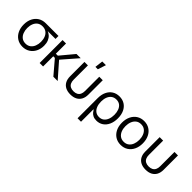

<svg xmlns="http://www.w3.org/2000/svg" viewBox="143 -1872 3195 3195"><g transform="rotate(45 1740.0 -275.0)"><path d="M293.5 11.7Q220.7 11.7 165.3 -23.4Q109.9 -58.6 79.1 -121.3Q48.3 -184.1 48.3 -266.1Q48.3 -348.6 79.3 -410.2Q110.4 -471.7 165.5 -505.9Q220.7 -540 293.5 -540H592.8V-470.2H364.7L293.5 -466.8Q239.7 -466.8 203.6 -440.2Q167.5 -413.6 149.4 -367.9Q131.3 -322.3 131.3 -266.1Q131.3 -210.4 149.4 -163.8Q167.5 -117.2 203.6 -89.4Q239.7 -61.5 293.5 -61.5Q347.7 -61.5 384 -89.6Q420.4 -117.7 438.5 -164.1Q456.5 -210.4 456.5 -266.1Q456.5 -322.3 438.5 -367.7Q420.4 -413.1 384 -439.9Q347.7 -466.8 293.5 -466.8V-492.2Q347.7 -492.2 392.6 -477.3Q437.5 -462.4 470.2 -432.9Q502.9 -403.3 521 -359.1Q539.1 -314.9 539.1 -255.9Q539.1 -178.7 508.3 -118.2Q477.5 -57.6 422.1 -22.9Q366.7 11.7 293.5 11.7Z M770.5 -540V0H689V-540ZM1116.2 -540 854.5 -239.3H738.8V-300.3H816.9L1016.6 -540ZM1012.2 0 806.2 -241.7 850.6 -300.3 1113.8 0Z M1418.9 9.8Q1351.1 9.8 1303 -15.1Q1254.9 -40 1229.5 -87.2Q1204.1 -134.3 1204.1 -200.7V-540H1285.6V-204.6Q1285.6 -158.7 1300.8 -127.7Q1315.9 -96.7 1345.7 -80.8Q1375.5 -64.9 1418.9 -64.9Q1462.9 -64.9 1492.7 -80.8Q1522.5 -96.7 1537.6 -127.7Q1552.7 -158.7 1552.7 -204.6V-540H1634.8V-200.7Q1634.8 -134.3 1609.1 -87.2Q1583.5 -40 1535.4 -15.1Q1487.3 9.8 1418.9 9.8ZM1391.1 -610.8 1408.2 -754.4H1494.6L1447.8 -610.8Z M1785.6 204.1V-269.5Q1785.6 -354.5 1815.2 -416.7Q1844.7 -479 1898.2 -513.2Q1951.7 -547.4 2023.9 -547.4Q2096.2 -547.4 2149.7 -513.4Q2203.1 -479.5 2232.7 -417Q2262.2 -354.5 2262.2 -269.5Q2262.2 -185.1 2233.4 -121.8Q2204.6 -58.6 2153.1 -23.7Q2101.6 11.2 2034.2 11.2Q1985.8 11.2 1953.9 -5.1Q1921.9 -21.5 1902.8 -44.7Q1883.8 -67.9 1872.6 -87.9H1867.2V204.1ZM2022 -62Q2073.2 -62 2108.2 -89.1Q2143.1 -116.2 2161.1 -163.1Q2179.2 -210 2179.2 -270Q2179.2 -328.1 2161.9 -374.5Q2144.5 -420.9 2109.9 -447.5Q2075.2 -474.1 2023.4 -474.1Q1973.1 -474.1 1937.7 -448.5Q1902.3 -422.9 1883.8 -377Q1865.2 -331.1 1865.2 -270Q1865.2 -209 1883.5 -161.9Q1901.9 -114.7 1937 -88.4Q1972.2 -62 2022 -62Z M2604 11.7Q2531.2 11.7 2476.1 -23.4Q2420.9 -58.6 2389.9 -121.6Q2358.9 -184.6 2358.9 -267.1Q2358.9 -351.1 2389.9 -414.3Q2420.9 -477.5 2476.1 -512.7Q2531.2 -547.9 2604 -547.9Q2677.2 -547.9 2732.7 -512.7Q2788.1 -477.5 2818.8 -414.3Q2849.6 -351.1 2849.6 -267.1Q2849.6 -184.6 2818.8 -121.6Q2788.1 -58.6 2732.7 -23.4Q2677.2 11.7 2604 11.7ZM2604 -61.5Q2658.2 -61.5 2694.6 -89.6Q2731 -117.7 2749 -164.3Q2767.1 -210.9 2767.1 -267.1Q2767.1 -323.7 2749 -370.8Q2731 -418 2694.6 -446.3Q2658.2 -474.6 2604 -474.6Q2550.3 -474.6 2514.2 -446.3Q2478 -418 2460 -371.1Q2441.9 -324.2 2441.9 -267.1Q2441.9 -210.9 2460 -164.3Q2478 -117.7 2514.2 -89.6Q2550.3 -61.5 2604 -61.5Z M3189 9.8Q3121.1 9.8 3073 -15.1Q3024.9 -40 2999.5 -87.2Q2974.1 -134.3 2974.1 -200.7V-540H3055.7V-204.6Q3055.7 -158.7 3070.8 -127.7Q3085.9 -96.7 3115.7 -80.8Q3145.5 -64.9 3189 -64.9Q3232.9 -64.9 3262.7 -80.8Q3292.5 -96.7 3307.6 -127.7Q3322.8 -158.7 3322.8 -204.6V-540H3404.8V-200.7Q3404.8 -134.3 3379.2 -87.2Q3353.5 -40 3305.4 -15.1Q3257.3 9.8 3189 9.8Z"/></g></svg>

Font: V-Inter
Style: Regular-375
Weight: 375
Designer: Rasmus Andersson
Foundry: rsms
Version: Version 4.000;git-4146feb